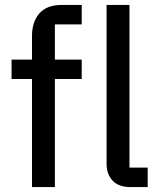

<svg xmlns="http://www.w3.org/2000/svg" viewBox="-20 -760 649 780"><path d="M110 -439H27V-518H110V-614Q110 -671 140 -705.5Q170 -740 231 -740H312V-661H203V-518H312V-439H203V0H110ZM510 0Q462 0 437.5 -26Q413 -52 413 -95V-740H506V-79H580V0Z"/></svg>

Font: IBM Plex Sans Thai Text
Style: Regular
Weight: 450
Designer: Mike Abbink, Paul van der Laan, Pieter van Rosmalen, Ben Mitchell, Mark Frömberg
Foundry: Bold Monday
Version: Version 1.1